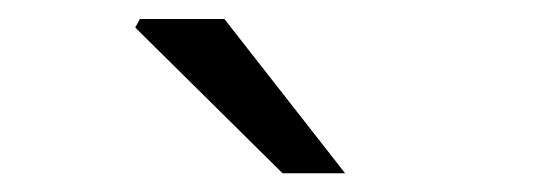

<svg xmlns="http://www.w3.org/2000/svg" viewBox="-20 -755 582 205"><path d="M281.7 -570 124.4 -725.6 129.3 -734.7H219.6L348.5 -570Z"/></svg>

Font: Source Sans 3 VF
Style: Regular
Weight: 200
Designer: Paul D. Hunt
Foundry: Adobe
Version: Version 3.046;hotconv 1.0.118;makeotfexe 2.5.65603